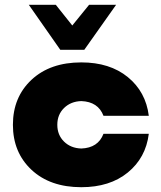

<svg xmlns="http://www.w3.org/2000/svg" viewBox="-20 -770 669 800"><path d="M231.2 -562.5 100 -750H212.5L281.2 -663.8L351.2 -750H463.8L331.2 -562.5ZM318.8 10Q188.8 10 111.2 -62.5Q33.8 -135 33.8 -250Q33.8 -365 111.2 -437.5Q188.8 -510 318.8 -510Q437.5 -510 512.5 -448.8Q587.5 -387.5 600 -287.5H411.2Q388.8 -346.2 318.8 -348.8Q275 -347.5 246.9 -320Q218.8 -292.5 218.8 -250Q218.8 -207.5 246.9 -180Q275 -152.5 318.8 -151.2Q388.8 -153.8 411.2 -212.5H600Q587.5 -112.5 512.5 -51.2Q437.5 10 318.8 10Z"/></svg>

Font: Now Black
Style: Regular
Weight: 900
Designer: Alfredo Marco Pradil
Foundry: Alfredo Marco Pradil
Version: Version 1.002;PS 001.002;hotconv 1.0.88;makeotf.lib2.5.64775